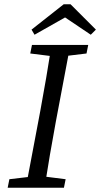

<svg xmlns="http://www.w3.org/2000/svg" viewBox="-20 -881 470 901"><path d="M16 0H280L288 -40L169 -55H151L24 -40L16 0ZM101 0H189C205 -103 223 -207 242 -310L310 -670H222C206 -567 188 -463 169 -360L101 0ZM122 -630 243 -615H262L386 -630L394 -670H130L122 -630ZM311 -861H279L128 -742L142 -718L331 -825H247L406 -718L430 -742L311 -861Z"/></svg>

Font: Source Serif Variable
Style: Italic
Weight: 389
Italic angle: -12°
Designer: Frank Grießhammer
Foundry: Adobe Systems Incorporated
Version: Version 3.001;hotconv 1.0.111;makeotfexe 2.5.65597